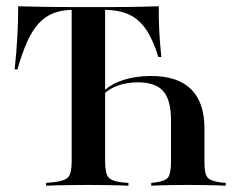

<svg xmlns="http://www.w3.org/2000/svg" viewBox="-20 -591 747 611"><path d="M212.9 -559.7Q177.4 -559.7 150.4 -549.2Q123.4 -538.7 102.8 -516.1Q82.3 -493.5 66.1 -457.3Q50 -421 35.5 -370.2H26.6Q32.3 -422.6 35.1 -473Q37.9 -523.4 37.9 -571Q69.4 -570.2 115.3 -569.4Q161.3 -568.5 229 -568.5H324.2Q382.3 -568.5 420.6 -569.4Q458.9 -570.2 485.5 -571Q484.7 -533.9 486.7 -494Q488.7 -454 493.5 -409.7H483.9Q466.9 -465.3 444 -498.4Q421 -531.5 388.7 -545.6Q356.5 -559.7 309.7 -559.7ZM254 -2.4Q227.4 -2.4 203.6 -2Q179.8 -1.6 160.1 -1.2Q140.3 -0.8 126.6 0V-8.9L151.6 -11.3Q187.1 -15.3 197.6 -27.8Q208.1 -40.3 208.1 -78.2V-201.6H314.5V-78.2Q314.5 -40.3 324.6 -27.4Q334.7 -14.5 369.4 -10.5L388.7 -8.9V0Q376.6 -0.8 358.1 -1.2Q339.5 -1.6 316.9 -2Q294.4 -2.4 269.4 -2.4H261.3ZM208.1 -201.6V-562.9H314.5V-201.6ZM460.5 -349.2Q545.2 -349.2 587.9 -307.3Q630.6 -265.3 630.6 -182.3V-78.2Q630.6 -52.4 634.3 -38.7Q637.9 -25 649.2 -19.4Q660.5 -13.7 682.3 -10.5L698.4 -8.9V0Q687.1 -0.8 670.2 -1.2Q653.2 -1.6 632.3 -2Q611.3 -2.4 587.1 -2.4H577.4H567.7Q545.2 -2.4 524.6 -2Q504 -1.6 487.9 -1.2Q471.8 -0.8 461.3 0V-8.9L475 -10.5Q506.5 -14.5 515.3 -27Q524.2 -39.5 524.2 -78.2V-208.1Q524.2 -272.6 499.6 -300.8Q475 -329 418.5 -329Q383.9 -329 354.8 -318.5Q325.8 -308.1 306.5 -287.9V-296.8Q329 -321.8 369.8 -335.5Q410.5 -349.2 460.5 -349.2Z"/></svg>

Font: Playfair 144pt SemiCondensed SemiBold
Style: Regular
Weight: 600
Width: 4
Designer: Claus Eggers Sørensen
Foundry: Claus Eggers Sørensen
Version: Version 2.203